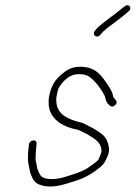

<svg xmlns="http://www.w3.org/2000/svg" viewBox="-20 -716 512 725"><path d="M359.1 -585C367.9 -595.3 371 -598.8 384.8 -610C409.9 -628.9 428.3 -642.1 452.8 -662L465.4 -673C481.5 -685 465.9 -705.4 450.8 -692L437.5 -682C429.1 -674.7 421.1 -668.3 413.6 -663C395.9 -650.5 389 -644 370.4 -630C354.4 -617.7 348.6 -611.8 338.5 -600C325.8 -584.3 345.8 -568.7 359.1 -585ZM352.5 -115C352.1 -113 349.4 -110 344.5 -106C337.1 -100 329.4 -94.3 321.5 -89C293.9 -66.6 247 -54.8 212.2 -44C181.3 -37.5 140.1 -36.4 131.2 -57C125.8 -65.6 120 -78.5 118.8 -90C117.4 -103.4 112.9 -109.2 114.4 -123C114.9 -138.3 116.2 -157.6 118.2 -174C119.4 -192.9 90.4 -187.7 89.2 -170C86.3 -145.5 83.4 -115.7 87.4 -97C90.5 -85.6 91.7 -69.5 96.4 -58C103.6 -38.4 111.8 -23.1 134.9 -17C180.9 -2.2 227.2 -21.4 267.8 -34C304.5 -45.4 332.6 -63.9 359.9 -86C376.2 -100.2 377.3 -107.7 386.1 -126C394.1 -146.1 392.6 -155.6 388.6 -171.5C382.9 -194.1 371.5 -206.4 353.3 -218C342.9 -223.9 333.2 -232.1 320.7 -237C309.8 -242.4 297.1 -251.4 283.6 -254C239.8 -264.3 197.7 -283.1 193.3 -326C192.6 -337.4 190.8 -341.4 194.9 -359L199.5 -379C201.1 -383 204.6 -388.7 209.9 -396C225.8 -417.7 246.7 -436 277.7 -436C296.6 -436 308.9 -432.5 319.1 -425C341.9 -407.1 361.3 -381.2 375 -355C380.2 -341.8 378.2 -334.9 387.8 -324C393.9 -318.5 400.9 -306.9 414 -318.5C431.6 -334 408.3 -342.2 407.3 -352C405.1 -367.3 397.1 -379.3 388.7 -393C366.4 -425.6 344.7 -464 283.6 -464C252.2 -464 234.3 -453.7 213.2 -436C189.2 -416 175.4 -395.8 166.9 -359C162.1 -338.3 163.9 -331.7 164.2 -317C168.7 -272.8 206.5 -244.1 250.4 -231.5C265.7 -227.1 274.8 -227.3 286 -221C297.1 -214.1 309.7 -210.9 318.9 -203C340 -191 365 -174.7 363 -143C360.8 -133.6 355.4 -123.1 352.5 -115Z"/></svg>

Font: HoneyBee
Style: XLitIt
Weight: 200
Foundry: Cannot Into Space Fonts
Version: Version 0.89